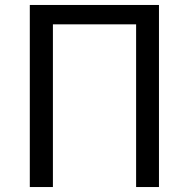

<svg xmlns="http://www.w3.org/2000/svg" viewBox="-20 -753 760 773"><path d="M100 -733H620V0H528V-655H193V0H100Z"/></svg>

Font: Noto Sans SC
Style: Regular
Weight: 400
Designer: Ryoko NISHIZUKA ____ (kana & ideographs); Paul D. Hunt (Latin, Greek & Cyrillic); Wenlong ZHANG ___ (bopomofo); Sandoll 
Foundry: Adobe Systems Incorporated
Version: Version 1.004